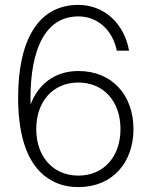

<svg xmlns="http://www.w3.org/2000/svg" viewBox="-20 -752 615 784"><path d="M300 12C441 12 525 -90 525 -225C525 -360 441 -462 300 -462C203 -462 135 -407 105 -325C100 -501 141 -685 300 -685C380 -685 440 -628 457 -545H507C488 -653 408 -732 300 -732C128 -732 54 -575 54 -354C54 -225 79 -104 158 -37C195 -7 239 12 300 12ZM128 -225C128 -336 195 -415 300 -415C405 -415 472 -336 472 -225C472 -114 405 -35 300 -35C195 -35 128 -114 128 -225Z"/></svg>

Font: Aspekta 200
Style: Regular
Weight: 200
Designer: Ivo Dolenc
Version: Version 2.000